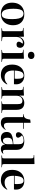

<svg xmlns="http://www.w3.org/2000/svg" viewBox="1799 -2606 821 4459"><g transform="rotate(90 2209.5 -376.5)"><path d="M298 14Q221 14 163 -17Q105 -48 73.5 -106.5Q42 -165 42 -246Q42 -336 75.5 -399.5Q109 -463 170 -496.5Q231 -530 314 -530Q428 -530 497 -462.5Q566 -395 566 -271Q566 -183 533 -119Q500 -55 440 -20.5Q380 14 298 14ZM315 -4Q351 -4 375 -27Q399 -50 411.5 -103.5Q424 -157 424 -248Q424 -346 408.5 -404Q393 -462 365 -487Q337 -512 297 -512Q260 -512 234.5 -490Q209 -468 196 -416Q183 -364 183 -276Q183 -176 199.5 -116Q216 -56 245.5 -30Q275 -4 315 -4Z M637 0V-12L680 -17Q696 -19 700.5 -28Q705 -37 705 -63V-437Q705 -470 699 -483Q693 -496 671 -498L628 -501L629 -512L827 -522L833 -516V-412H835Q855 -470 895 -500Q935 -530 981 -530Q1031 -530 1060.5 -502.5Q1090 -475 1090 -431Q1090 -397 1072.5 -373.5Q1055 -350 1015 -350Q981 -350 964.5 -365Q948 -380 948 -401Q948 -419 958.5 -438.5Q969 -458 995 -493Q961 -504 924.5 -488.5Q888 -473 862.5 -435.5Q837 -398 837 -345V-62Q837 -39 841.5 -29.5Q846 -20 864 -19L936 -11V0Z M1266 -614Q1228 -614 1205 -634.5Q1182 -655 1182 -690Q1182 -724 1204.5 -745Q1227 -766 1266 -766Q1306 -766 1328.5 -745.5Q1351 -725 1351 -690Q1351 -656 1328 -635Q1305 -614 1266 -614ZM1140 0V-12L1187 -17Q1202 -18 1207 -28Q1212 -38 1212 -63V-437Q1212 -470 1206 -483Q1200 -496 1177 -498L1134 -501L1135 -512L1337 -522L1344 -516V-61Q1344 -37 1349.5 -28.5Q1355 -20 1371 -18L1419 -11V0Z M1721 14Q1610 14 1545 -53Q1480 -120 1480 -247Q1480 -338 1513.5 -401.5Q1547 -465 1605.5 -497.5Q1664 -530 1739 -530Q1830 -530 1884 -479.5Q1938 -429 1938 -344Q1938 -330 1937.5 -317Q1937 -304 1935 -290H1618Q1614 -178 1656 -125.5Q1698 -73 1770 -73Q1812 -73 1850.5 -85Q1889 -97 1932 -136L1941 -129Q1867 14 1721 14ZM1618 -306H1807Q1808 -318 1809 -332Q1810 -346 1810 -361Q1810 -446 1791 -480Q1772 -514 1731 -514Q1698 -514 1674.5 -495Q1651 -476 1637 -431Q1623 -386 1618 -306Z M2004 0V-12L2047 -17Q2062 -19 2067 -28Q2072 -37 2072 -63V-437Q2072 -470 2066 -483Q2060 -496 2038 -498L1995 -501L1996 -512L2195 -522L2201 -516L2200 -416H2201Q2223 -473 2268.5 -501.5Q2314 -530 2370 -530Q2448 -530 2489.5 -485Q2531 -440 2531 -352V-58Q2531 -34 2537 -26Q2543 -18 2562 -16L2602 -12V0H2334V-11L2371 -15Q2389 -17 2394 -26Q2399 -35 2399 -58V-361Q2399 -433 2382 -459.5Q2365 -486 2318 -486Q2269 -486 2236.5 -449Q2204 -412 2204 -354V-61Q2204 -37 2208.5 -28.5Q2213 -20 2228 -18L2271 -11V0Z M2833 14Q2771 14 2735.5 -19.5Q2700 -53 2700 -135V-500H2632V-511Q2674 -514 2699 -530Q2724 -546 2737 -579.5Q2750 -613 2757 -667L2824 -677L2832 -671V-516H2972V-500H2832V-150Q2832 -104 2846 -80.5Q2860 -57 2896 -57Q2920 -57 2944 -67.5Q2968 -78 2987 -99L2996 -92Q2964 -41 2926.5 -13.5Q2889 14 2833 14Z M3187 14Q3119 14 3082 -21.5Q3045 -57 3045 -122Q3045 -173 3071 -205.5Q3097 -238 3159.5 -255Q3222 -272 3329 -277V-403Q3329 -463 3307 -488.5Q3285 -514 3235 -514Q3204 -514 3172 -503Q3140 -492 3124 -476Q3157 -439 3167.5 -418.5Q3178 -398 3178 -385Q3178 -365 3161.5 -350Q3145 -335 3115 -335Q3082 -335 3066 -351.5Q3050 -368 3050 -396Q3050 -428 3076 -458.5Q3102 -489 3148.5 -509.5Q3195 -530 3256 -530Q3355 -530 3408 -486Q3461 -442 3461 -340V-82Q3461 -56 3472 -44.5Q3483 -33 3501 -33Q3523 -33 3547 -45L3552 -38Q3527 -7 3498 3.5Q3469 14 3442 14Q3392 14 3367 -10.5Q3342 -35 3335 -83Q3313 -30 3277 -8Q3241 14 3187 14ZM3247 -35Q3284 -35 3306.5 -62Q3329 -89 3329 -132V-263Q3245 -260 3211.5 -233.5Q3178 -207 3178 -137Q3178 -35 3247 -35Z M3590 0V-12L3630 -16Q3648 -18 3653 -28Q3658 -38 3658 -65V-687Q3658 -719 3651.5 -731.5Q3645 -744 3624 -746L3581 -749L3582 -760L3784 -767L3791 -761V-62Q3791 -38 3796.5 -28Q3802 -18 3822 -16L3865 -11V0Z M4166 14Q4055 14 3990 -53Q3925 -120 3925 -247Q3925 -338 3958.5 -401.5Q3992 -465 4050.5 -497.5Q4109 -530 4184 -530Q4275 -530 4329 -479.5Q4383 -429 4383 -344Q4383 -330 4382.5 -317Q4382 -304 4380 -290H4063Q4059 -178 4101 -125.5Q4143 -73 4215 -73Q4257 -73 4295.5 -85Q4334 -97 4377 -136L4386 -129Q4312 14 4166 14ZM4063 -306H4252Q4253 -318 4254 -332Q4255 -346 4255 -361Q4255 -446 4236 -480Q4217 -514 4176 -514Q4143 -514 4119.5 -495Q4096 -476 4082 -431Q4068 -386 4063 -306Z"/></g></svg>

Font: Literata 72pt SemiBold
Style: Regular
Weight: 600
Designer: Latin by Veronika Burian and Jose Scaglione. Greek by Irene Vlachou. Cyrillic by Vera Evstafieva.
Foundry: TypeTogether
Version: Version 3.002